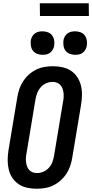

<svg xmlns="http://www.w3.org/2000/svg" viewBox="-20 -1149 565 1177"><path d="M206 8Q176 8 147 2Q118 -4 95 -19.5Q72 -35 56 -58.5Q40 -82 33.5 -110Q27 -138 27 -167.5Q27 -197 32 -228L86 -552Q90 -578 98.5 -603Q107 -628 121.5 -650.5Q136 -673 156.5 -691.5Q177 -710 201.5 -722Q226 -734 252 -738.5Q278 -743 303 -743Q333 -743 362 -737Q391 -731 414.5 -715.5Q438 -700 453.5 -676.5Q469 -653 476 -625Q483 -597 482.5 -567.5Q482 -538 477 -507L423 -183Q419 -157 410.5 -132Q402 -107 387.5 -84.5Q373 -62 352.5 -43.5Q332 -25 307.5 -13Q283 -1 257 3.5Q231 8 206 8ZM206 -88Q226 -88 246 -96.5Q266 -105 280.5 -121.5Q295 -138 302 -158Q309 -178 312 -198L366 -523Q369 -537 370 -551Q371 -565 369.5 -578.5Q368 -592 363.5 -605Q359 -618 350.5 -627.5Q342 -637 329.5 -642Q317 -647 303 -647Q283 -647 263 -638.5Q243 -630 229 -613.5Q215 -597 207.5 -577Q200 -557 197 -537L143 -212Q140 -198 139 -184Q138 -170 139.5 -156.5Q141 -143 145.5 -130Q150 -117 158.5 -107.5Q167 -98 179.5 -93Q192 -88 206 -88ZM441 -813Q424 -813 408 -819Q392 -825 382 -838Q372 -851 369.5 -868Q367 -885 369 -902Q371 -914 377.5 -925.5Q384 -937 394.5 -944.5Q405 -952 417 -954.5Q429 -957 441 -957Q458 -957 474 -951Q490 -945 499.5 -932Q509 -919 512 -902Q515 -885 512 -868Q510 -856 503.5 -844.5Q497 -833 487 -825.5Q477 -818 465 -815.5Q453 -813 441 -813ZM241 -813Q224 -813 208 -819Q192 -825 182 -838Q172 -851 169.5 -868Q167 -885 169 -902Q171 -914 177.5 -925.5Q184 -937 194.5 -944.5Q205 -952 217 -954.5Q229 -957 241 -957Q258 -957 274 -951Q290 -945 299.5 -932Q309 -919 312 -902Q315 -885 312 -868Q310 -856 303.5 -844.5Q297 -833 287 -825.5Q277 -818 265 -815.5Q253 -813 241 -813ZM525 -1051H225L224 -1129H524Z"/></svg>

Font: Iosevka Term Curly
Style: Bold Italic
Weight: 700
Italic angle: -9°
Designer: Belleve Invis
Foundry: Belleve Invis
Version: Version 32.3.0